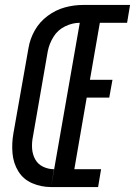

<svg xmlns="http://www.w3.org/2000/svg" viewBox="-20 -755 545 775"><path d="M186 0Q146 0 110 -15.5Q74 -31 54 -63.5Q34 -96 30.5 -136Q27 -176 34 -216L95 -561Q101 -598 120.5 -632.5Q140 -667 172.5 -691Q205 -715 241.5 -725Q278 -735 315 -735H505L493 -663H383L343 -433H434L421 -361H330L280 -72H388L376 0ZM186 0 302 -663Q272 -663 242.5 -648.5Q213 -634 196 -606.5Q179 -579 173 -549L113 -204Q108 -180 109.5 -156Q111 -132 122 -112Q133 -92 154 -82Q175 -72 198 -72Z"/></svg>

Font: Iosevka SS08
Style: Italic
Weight: 400
Italic angle: -10°
Monospace: yes
Designer: Belleve Invis
Foundry: Belleve Invis
Version: 2.1.0; ttfautohint (v1.8.2)